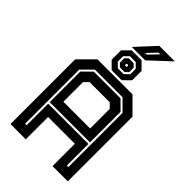

<svg xmlns="http://www.w3.org/2000/svg" viewBox="-304 -1150 1253 1253"><g transform="rotate(45 322.0 -524.0)"><path d="M57.5 0V-597L160.5 -700H483.5L586.5 -597V0H445.5V-206H198.5V0ZM123.5 -69H137.5V-268H509V-69H523V-568.5L451 -640.5H195.5L123.5 -568.5ZM198.5 -347H445.5V-528L415 -558.5H229L198.5 -528ZM137.5 -282V-564.5L200.5 -626.5H446L509 -564.5V-282ZM276.5 -715 227.5 -763.5V-850.5L276.5 -899.5H368L417 -850.5V-763.5L368 -715ZM295.5 -752.5H349.5L380.5 -783V-833L349.5 -864H295.5L264.5 -833V-783ZM300.5 -766.5 279 -788V-828.5L300.5 -849.5H344.5L366 -828.5V-788L344.5 -766.5ZM318 -798.5H326.5L331 -803.5V-811L326.5 -815.5H318L313.5 -811V-803.5ZM261.5 -915.5 383.5 -1047.5H527L385 -915.5ZM351 -949.5H366L427 -1012.5H411Z"/></g></svg>

Font: Tourney Thin
Style: Bold
Weight: 700
Version: Version 1.015